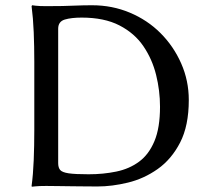

<svg xmlns="http://www.w3.org/2000/svg" viewBox="-20 -707 792 730"><path d="M155.8 -683.6Q189.9 -683.6 216.8 -684.1Q243.7 -684.6 270 -685.8Q296.4 -687 330.6 -687Q406.7 -687 473.6 -658.9Q540.5 -630.9 590.3 -581.1Q640.1 -531.2 668.9 -465.8Q697.8 -400.4 697.8 -326.7Q697.8 -229 664.8 -165Q631.8 -101.1 579.3 -64.2Q526.9 -27.3 466.3 -12.7Q405.8 2 350.1 2Q308.6 2 283.7 1.5Q258.8 1 240.2 1Q221.7 1 202.9 0.5Q184.1 0 155.8 0Q128.4 0 114.7 1.5Q101.1 2.9 101.1 2.9L100.1 0Q106 -43.5 108.2 -98.1Q110.4 -152.8 110.4 -212.4V-471.7Q110.4 -531.2 108.2 -584.7Q106 -638.2 100.1 -683.6L102.1 -687Q102.1 -687 115.7 -685.3Q129.4 -683.6 155.8 -683.6ZM201.2 -86.9Q201.2 -69.8 208.7 -60.8Q216.3 -51.8 240.7 -48.1Q265.1 -44.4 316.9 -44.4Q373 -44.4 422.4 -54.7Q471.7 -64.9 508.8 -92.3Q545.9 -119.6 567.1 -170.2Q588.4 -220.7 588.4 -301.3Q588.4 -362.3 573.5 -422.4Q558.6 -482.4 525.1 -531.5Q491.7 -580.6 434.1 -610.4Q376.5 -640.1 290.5 -640.1Q251 -640.1 226.1 -632.6Q201.2 -625 201.2 -597.7Z"/></svg>

Font: Kurinto Seri
Style: Regular
Weight: 400
Designer: Kurinto was developed by Clint Goss from a range of fonts that are compatible with the SIL Open Font License Version 1.1
Foundry: Clinton F. Goss
Version: Version 2.196; July 25, 2020